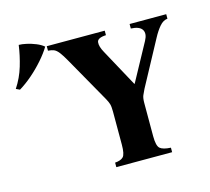

<svg xmlns="http://www.w3.org/2000/svg" viewBox="-102 -827 1035 947"><g transform="rotate(-15 415.5 -353.5)"><path d="M625 -665H812V-642Q790 -640 771.5 -618.5Q753 -597 736 -565L613 -337Q605 -321 599.5 -308Q594 -295 594 -269V-100Q594 -51 609 -38Q624 -25 664 -23V0H379V-23Q408 -25 421 -38Q434 -51 434 -100V-269Q434 -295 430 -308Q426 -321 417 -337L288 -565Q269 -599 256.5 -615Q244 -631 232 -636Q220 -641 202 -642V-665H498V-642Q454 -640 451.5 -618.5Q449 -597 467 -565L571 -374H573L677 -565Q695 -598 682 -619Q669 -640 625 -642ZM70 -707Q86 -707 109 -702Q132 -697 155.5 -687.5Q179 -678 194 -665Q176 -635 147 -602Q118 -569 85 -540.5Q52 -512 19 -492L0 -501Q31 -548 47 -601.5Q63 -655 70 -707Z"/></g></svg>

Font: Bona Nova
Style: Bold
Weight: 700
Designer: Mateusz Machalski
Foundry: Capitalics
Version: Version 4.001; ttfautohint (v1.8.3)